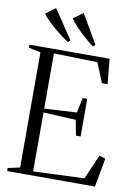

<svg xmlns="http://www.w3.org/2000/svg" viewBox="-104 -1045 792 1111"><g transform="rotate(10 292.5 -489.0)"><path d="M88.5 -33.5V-710L18.5 -725V-743H489L503 -596H470L423 -711L166.5 -717.5V-393L357 -404L375 -492H402V-271H375L357 -361L166.5 -370.5V-24L466 -36.5L529 -181L565 -169L534 0H18V-18ZM235 -796.5Q217.5 -807 194.5 -824.2Q171.5 -841.5 148.2 -861.5Q125 -881.5 105.8 -901Q86.5 -920.5 76 -935.5L133.5 -978L247.5 -808L236 -796.5ZM382 -796.5Q361 -811 332.5 -836Q304 -861 278 -888.2Q252 -915.5 238 -935.5L295.5 -978L394.5 -808L383 -796.5Z"/></g></svg>

Font: Merriweather 144pt Light
Style: Regular
Weight: 300
Version: Version 2.100